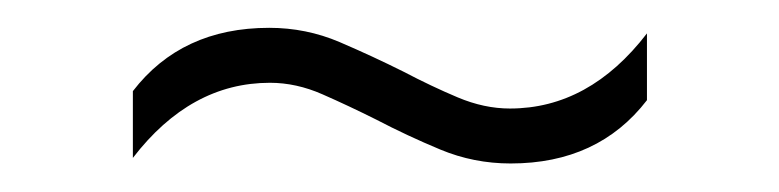

<svg xmlns="http://www.w3.org/2000/svg" viewBox="-20 -446 560 138"><path d="M347 -328.5Q320.5 -328.5 296.5 -338.5Q272.5 -348.5 250.5 -360Q230.5 -370 211.8 -378.2Q193 -386.5 174 -386.5Q117 -386.5 75.5 -332.5V-380.5Q110.5 -426 173.5 -426Q200 -426 224 -415.8Q248 -405.5 270 -394.5Q290 -384 309 -376Q328 -368 346.5 -368Q403.5 -368 445 -422V-374Q410 -328.5 347 -328.5Z"/></svg>

Font: Encode Sans SmCnd XLt
Style: Regular
Weight: 200
Width: 4
Designer: Multiple Designers
Foundry: Impallari Type
Version: Version 3.002; ttfautohint (v1.8.3) -l 8 -r 50 -G 200 -x 14 